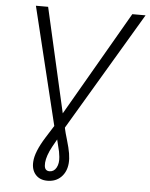

<svg xmlns="http://www.w3.org/2000/svg" viewBox="-60 -760 775 994"><g transform="rotate(5 328.0 -262.5)"><path d="M149.4 -710.9 272.9 -168 586.9 -710.9H655.8L290.5 -95.7L291.5 -89.4Q294.9 -72.3 306.9 -32.2Q318.8 7.8 323.5 35.9Q328.1 64 326.2 86.9Q322.3 131.8 294.7 159.2Q267.1 186.5 223.6 186.5Q183.6 186.5 161.6 160.9Q139.6 135.3 142.6 93.8Q145.5 43.5 194.3 -34.7L234.9 -99.1L85.9 -710.9ZM274.9 58.6 271 31.2 255.9 -30.8 233.4 9.3Q207 58.1 204.1 93.8V109.4Q206.1 136.7 231 136.7Q253.9 136.2 266.1 114Q278.3 91.8 274.9 58.6Z"/></g></svg>

Font: Roboto Light
Style: Italic
Weight: 300
Italic angle: -12°
Designer: Google
Version: Version 2.134; 2016; ttfautohint (v1.6)